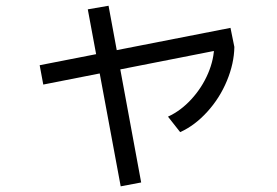

<svg xmlns="http://www.w3.org/2000/svg" viewBox="-20 -617 978 678"><path d="M120.1 -386.7 793.9 -518.6 807.6 -451.2 132.8 -318.4ZM290 -584 363.3 -596.7 478.5 27.3 406.2 41ZM736.3 -457 807.6 -451.2Q806.6 -392.6 781.2 -331.5Q755.9 -270.5 711.9 -222.2Q668 -173.8 616.2 -150.4L573.2 -205.1Q618.2 -225.6 655.8 -266.6Q693.4 -307.6 714.8 -357.9Q736.3 -408.2 736.3 -457Z"/></svg>

Font: Pretendard JP Variable
Style: Regular
Weight: 400
Designer: Base glyphs from Inter by Rasmus Andersson; Hangul glyphs from Noto Sans CJK(Source Han Sans) by Jang Soo-young and Kang
Foundry: Kil Hyung-jin
Version: Version 1.307;Glyphs 3.2 (3192)